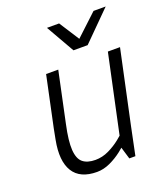

<svg xmlns="http://www.w3.org/2000/svg" viewBox="-131 -791 772 891"><g transform="rotate(-20 254.5 -346.0)"><path d="M75 -250H135Q118 -172 121 -127.5Q124 -83 146 -65Q168 -47 208 -47L196 8Q112 8 79 -45.5Q46 -99 65 -198ZM416 -140 339 -60 433 -500H493ZM135 -250H75L128 -500H188ZM339 -60 416 -140 387 0H357ZM387 -150 416 -140Q416 -140 404 -125Q392 -110 370.5 -88Q349 -66 321 -44Q293 -22 260.5 -7Q228 8 195 8L207 -47Q242 -47 274 -62.5Q306 -78 331.5 -98.5Q357 -119 372 -134.5Q387 -150 387 -150ZM285 -560 435 -700H495L355 -560ZM355 -560H285L205 -700H265Z"/></g></svg>

Font: Epunda Sans Light
Style: Italic
Weight: 300
Italic angle: -12.0243°
Designer: Simon Atzbach
Foundry: typofactur
Version: Version 2.204